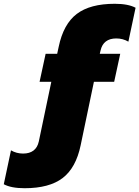

<svg xmlns="http://www.w3.org/2000/svg" viewBox="-140 -764 736 1014"><path d="M-120 209 -82 30Q-53 47 -18 47Q16 47 37 31Q58 15 65 -17L131 -332H69L101 -480H162L170 -517Q195 -637 265.5 -690.5Q336 -744 466 -744Q537 -744 576 -723L538 -544Q509 -561 474 -561Q440 -561 419 -545Q398 -529 391 -497L387 -480H495L463 -332H356L286 3Q261 123 190.5 176.5Q120 230 -10 230Q-81 230 -120 209Z"/></svg>

Font: Prompt Black
Style: Regular
Weight: 900
Designer: Katatrad Team
Foundry: CadsonDemak
Version: Version 1.001